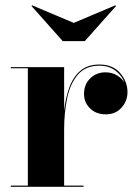

<svg xmlns="http://www.w3.org/2000/svg" viewBox="-20 -718 528 738"><path d="M263.5 -630 423 -697.5 426 -695 306 -560H221L101 -695L103.5 -697.5ZM21.5 -4.5H87V-455.5H21.5V-460H226.5V-292Q232 -343 247 -383.2Q262 -423.5 290 -446.8Q318 -470 362 -470Q413.5 -470 441.8 -437.2Q470 -404.5 470 -364Q470 -329.5 447 -304Q424 -278.5 387 -278.5Q349 -278.5 326 -301.5Q303 -324.5 303 -356.5Q303 -393.5 326.8 -416.8Q350.5 -440 385.5 -440Q410 -440 429 -428.8Q448 -417.5 458.5 -400.5Q448.5 -427.5 423.8 -446.5Q399 -465.5 362 -465.5Q309.5 -465.5 280 -431.8Q250.5 -398 238.5 -342Q226.5 -286 226.5 -219.5V-4.5H301V0H21.5Z"/></svg>

Font: Bodoni* 36pt
Style: Bold
Weight: 700
Version: Version 2.3